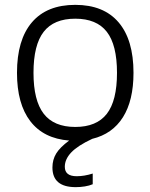

<svg xmlns="http://www.w3.org/2000/svg" viewBox="-20 -570 620 791"><path d="M292 201Q196 201 196 120Q196 88 211.5 62.5Q227 37 265 9Q160 1 105 -70.5Q50 -142 50 -270Q50 -406 111.5 -478Q173 -550 290 -550Q407 -550 468.5 -478Q530 -406 530 -270Q530 -156 486.5 -87Q443 -18 360 2Q300 30 273.5 58Q247 86 247 117Q247 156 296 156Q327 156 362 145V189Q348 195 329.5 198Q311 201 292 201ZM290 -47Q378 -47 420 -101Q462 -155 462 -270Q462 -385 420 -439Q378 -493 290 -493Q202 -493 160 -439Q118 -385 118 -270Q118 -156 160 -101.5Q202 -47 290 -47Z"/></svg>

Font: Encode Sans Normal
Style: Light
Weight: 300
Designer: Pablo Impallari, Andres Torresi
Foundry: Pablo Impallari, Andres Torresi
Version: Version 1.000; ttfautohint (v1.00) -l 8 -r 50 -G 200 -x 14 -